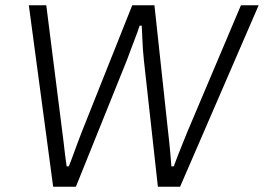

<svg xmlns="http://www.w3.org/2000/svg" viewBox="-20 -706 998 726"><path d="M181 0 89 -686H155L216 -204Q218 -191 220.5 -168.5Q223 -146 226 -121Q229 -96 232 -77H240Q248 -96 257 -121Q266 -146 274.5 -168.5Q283 -191 288 -204L480 -686H564L616 -204Q618 -191 620 -168.5Q622 -146 624.5 -121Q627 -96 628 -77H637Q644 -96 653.5 -120.5Q663 -145 672.5 -168Q682 -191 687 -204L891 -686H958L661 0H577L524 -479Q522 -495 520.5 -518Q519 -541 518 -565.5Q517 -590 516 -609H508Q502 -590 492.5 -565.5Q483 -541 474.5 -518Q466 -495 460 -479L267 0Z"/></svg>

Font: Archivo SemiBold ExtraLight
Style: Italic
Weight: 250
Italic angle: -10°
Version: Version 2.001